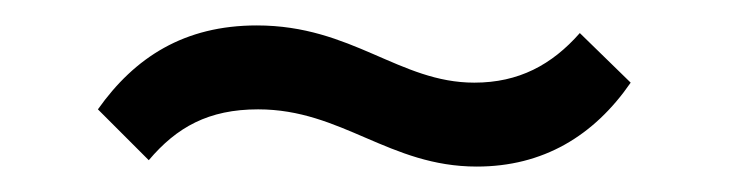

<svg xmlns="http://www.w3.org/2000/svg" viewBox="-20 -415 573 151"><path d="M355 -284C407 -284 447 -308 476 -350L436 -389C414 -364 388 -350 353 -350C294 -350 257 -395 182 -395C125 -395 86 -370 57 -329L97 -289C119 -315 144 -329 183 -329C249 -329 286 -284 355 -284Z"/></svg>

Font: MV Cash Light
Style: Regular
Weight: 300
Designer: Rodrigo Fuenzalida
Foundry: fragTYPE
Version: Version 1.100;Glyphs 3.1.2 (3151)